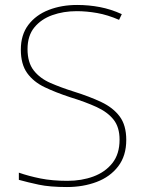

<svg xmlns="http://www.w3.org/2000/svg" viewBox="-20 -744 583 774"><path d="M489 -180Q489 -116 456.5 -73.5Q424 -31 369.5 -10.5Q315 10 250 10Q181 10 136.5 0.5Q92 -9 56 -19V-48Q96 -34 143.5 -24.5Q191 -15 252 -15Q309 -15 356.5 -32.5Q404 -50 433 -86.5Q462 -123 462 -181Q462 -231 438 -261.5Q414 -292 369.5 -312.5Q325 -333 263 -352Q205 -371 160 -392.5Q115 -414 89.5 -449.5Q64 -485 64 -544Q64 -604 94.5 -644Q125 -684 176.5 -704Q228 -724 291 -724Q338 -724 382.5 -715.5Q427 -707 471 -687L460 -664Q414 -684 371.5 -691.5Q329 -699 289 -699Q236 -699 191 -683Q146 -667 118.5 -633.5Q91 -600 91 -546Q91 -492 116 -460Q141 -428 183.5 -409.5Q226 -391 277 -375Q341 -355 388.5 -332.5Q436 -310 462.5 -274.5Q489 -239 489 -180Z"/></svg>

Font: Noto Sans Bengali Thin
Style: Regular
Weight: 100
Designer: Jelle Bosma - Monotype Design Team
Foundry: Monotype Imaging Inc.
Version: Version 2.003; ttfautohint (v1.8.4.7-5d5b)